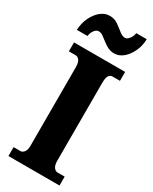

<svg xmlns="http://www.w3.org/2000/svg" viewBox="-241 -991 833 1045"><g transform="rotate(30 176.0 -468.5)"><path d="M18 0V-56H62Q73 -56 83.5 -68.5Q94 -81 94 -109V-601Q94 -633 83.5 -645.5Q73 -658 62 -658H18V-714H339V-658H293Q278 -658 269.5 -645Q261 -632 261 -600V-110Q261 -83 271 -69.5Q281 -56 293 -56H339V0ZM236 -771Q214 -771 195.5 -780.5Q177 -790 161.5 -802.5Q146 -815 132.5 -824.5Q119 -834 105 -834Q90 -834 78 -817.5Q66 -801 64 -781H-3Q-1 -824 16 -859.5Q33 -895 59 -916Q85 -937 115 -937Q145 -937 167.5 -921Q190 -905 209 -889.5Q228 -874 245 -874Q258 -874 271 -890.5Q284 -907 286 -927H352Q351 -884 334 -848.5Q317 -813 291.5 -792Q266 -771 236 -771Z"/></g></svg>

Font: Noto Serif ExtraCondensed Black
Style: Regular
Weight: 900
Width: 2
Designer: Monotype Design Team
Foundry: Monotype Imaging Inc.
Version: Version 2.015; ttfautohint (v1.8.4.7-5d5b)